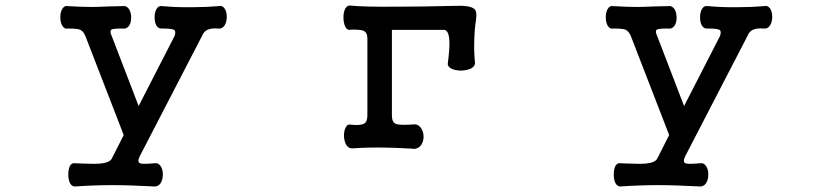

<svg xmlns="http://www.w3.org/2000/svg" viewBox="-20 -545 3040 704"><path d="M293 -413.1 433.6 -49.8 389.6 37.1Q380.9 51.8 347.7 54.7Q329.1 56.6 285.2 54.7L255.9 53.7Q244.1 50.8 236.3 63.5Q230.5 76.2 230.5 94.7Q230.5 113.3 236.3 126Q244.1 139.6 255.9 138.7Q325.2 133.8 391.6 133.8Q458 133.8 545.9 138.7Q560.5 139.6 569.3 126Q577.1 113.3 577.1 94.7Q577.1 76.2 569.3 64.5Q560.5 50.8 545.9 53.7Q502.9 57.6 493.2 53.7Q482.4 48.8 492.2 28.3L720.7 -413.1Q727.5 -429.7 740.2 -435.5Q753.9 -442.4 781.2 -440.4Q794.9 -438.5 803.7 -452.1Q811.5 -464.8 811.5 -483.4Q811.5 -502 803.7 -513.7Q794.9 -526.4 781.2 -522.5Q736.3 -518.6 684.6 -518.6Q629.9 -517.6 576.2 -522.5Q561.5 -525.4 553.7 -511.7Q546.9 -500 546.9 -481.4Q546.9 -462.9 553.7 -451.2Q561.5 -438.5 576.2 -440.4Q609.4 -440.4 618.2 -435.5Q626 -430.7 620.1 -413.1L488.3 -156.2L389.6 -413.1Q380.9 -431.6 388.7 -436.5Q394.5 -440.4 428.7 -440.4Q443.4 -437.5 453.1 -450.2Q460.9 -461.9 460.9 -480.5Q460.9 -499 453.1 -511.7Q443.4 -525.4 428.7 -522.5L380.9 -521.5Q338.9 -519.5 316.4 -519.5Q278.3 -519.5 229.5 -522.5Q215.8 -525.4 208 -511.7Q201.2 -500 201.2 -481.4Q201.2 -462.9 208 -451.2Q215.8 -437.5 229.5 -440.4Q261.7 -440.4 272.5 -436.5Q285.2 -431.6 293 -413.1Z M1327.1 -404.3V-123Q1327.1 -98.6 1315.4 -91.8Q1302.7 -84 1265.6 -87.9Q1253.9 -90.8 1247.1 -77.1Q1241.2 -65.4 1241.2 -45.9Q1242.2 -27.3 1249 -14.6Q1257.8 0 1272.5 -1Q1325.2 -4.9 1384.8 -3.9Q1419.9 -3.9 1490.2 0L1496.1 1Q1514.6 1 1524.4 -13.7Q1533.2 -26.4 1533.2 -45.9Q1532.2 -64.5 1522.5 -77.1Q1511.7 -90.8 1497.1 -88.9Q1446.3 -85 1431.6 -90.8Q1417 -96.7 1417 -121.1V-435.5H1610.4Q1627 -430.7 1627.9 -390.6Q1628.9 -367.2 1622.1 -313.5Q1620.1 -300.8 1635.7 -293Q1650.4 -286.1 1671.9 -286.1Q1692.4 -287.1 1707 -293.9Q1722.7 -302.7 1721.7 -315.4Q1717.8 -347.7 1718.8 -390.6Q1719.7 -438.5 1725.6 -473.6V-474.6Q1729.5 -502.9 1719.7 -511.7Q1704.1 -526.4 1642.6 -523.4Q1524.4 -520.5 1437.5 -520.5Q1310.5 -519.5 1267.6 -524.4Q1253.9 -527.3 1246.1 -513.7Q1239.3 -501 1239.3 -481.4Q1239.3 -462.9 1245.1 -449.2Q1251 -434.6 1262.7 -435.5L1270.5 -436.5Q1302.7 -436.5 1311.5 -432.6Q1327.1 -426.8 1327.1 -404.3Z M2293 -413.1 2433.6 -49.8 2389.6 37.1Q2380.9 51.8 2347.7 54.7Q2329.1 56.6 2285.2 54.7L2255.9 53.7Q2244.1 50.8 2236.3 63.5Q2230.5 76.2 2230.5 94.7Q2230.5 113.3 2236.3 126Q2244.1 139.6 2255.9 138.7Q2325.2 133.8 2391.6 133.8Q2458 133.8 2545.9 138.7Q2560.5 139.6 2569.3 126Q2577.1 113.3 2577.1 94.7Q2577.1 76.2 2569.3 64.5Q2560.5 50.8 2545.9 53.7Q2502.9 57.6 2493.2 53.7Q2482.4 48.8 2492.2 28.3L2720.7 -413.1Q2727.5 -429.7 2740.2 -435.5Q2753.9 -442.4 2781.2 -440.4Q2794.9 -438.5 2803.7 -452.1Q2811.5 -464.8 2811.5 -483.4Q2811.5 -502 2803.7 -513.7Q2794.9 -526.4 2781.2 -522.5Q2736.3 -518.6 2684.6 -518.6Q2629.9 -517.6 2576.2 -522.5Q2561.5 -525.4 2553.7 -511.7Q2546.9 -500 2546.9 -481.4Q2546.9 -462.9 2553.7 -451.2Q2561.5 -438.5 2576.2 -440.4Q2609.4 -440.4 2618.2 -435.5Q2626 -430.7 2620.1 -413.1L2488.3 -156.2L2389.6 -413.1Q2380.9 -431.6 2388.7 -436.5Q2394.5 -440.4 2428.7 -440.4Q2443.4 -437.5 2453.1 -450.2Q2460.9 -461.9 2460.9 -480.5Q2460.9 -499 2453.1 -511.7Q2443.4 -525.4 2428.7 -522.5L2380.9 -521.5Q2338.9 -519.5 2316.4 -519.5Q2278.3 -519.5 2229.5 -522.5Q2215.8 -525.4 2208 -511.7Q2201.2 -500 2201.2 -481.4Q2201.2 -462.9 2208 -451.2Q2215.8 -437.5 2229.5 -440.4Q2261.7 -440.4 2272.5 -436.5Q2285.2 -431.6 2293 -413.1Z"/></svg>

Font: GungsuhChe
Style: Regular
Weight: 400
Monospace: yes
Version: Version 2.21